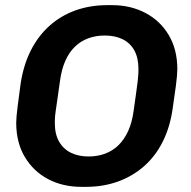

<svg xmlns="http://www.w3.org/2000/svg" viewBox="-20 -716 743 746"><path d="M296 10Q224 10 167 -20Q110 -50 76.5 -106Q43 -162 43 -239Q43 -259 48.5 -302.5Q54 -346 60 -390Q71 -463 99.5 -519.5Q128 -576 172 -615.5Q216 -655 273 -675.5Q330 -696 397 -696H416Q487 -696 544.5 -666Q602 -636 635.5 -580Q669 -524 669 -447Q669 -426 663.5 -383.5Q658 -341 651 -295Q641 -223 612.5 -166Q584 -109 539.5 -70Q495 -31 438 -10.5Q381 10 314 10ZM324 -108Q359 -108 388.5 -119Q418 -130 440.5 -152Q463 -174 478 -207Q493 -240 499 -284Q505 -327 509 -355Q513 -383 515 -400.5Q517 -418 517.5 -428.5Q518 -439 518 -447Q518 -491 502 -520Q486 -549 456.5 -563.5Q427 -578 387 -578Q352 -578 322.5 -567Q293 -556 270.5 -534Q248 -512 233.5 -479Q219 -446 213 -401Q207 -358 203 -330.5Q199 -303 196.5 -285.5Q194 -268 193.5 -257.5Q193 -247 193 -238Q193 -195 209.5 -166Q226 -137 255.5 -122.5Q285 -108 324 -108Z"/></svg>

Font: Chivo Medium SemiBold
Style: Italic
Weight: 600
Italic angle: -8.05°
Version: Version 2.002